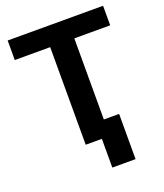

<svg xmlns="http://www.w3.org/2000/svg" viewBox="-158 -816 936 1095"><g transform="rotate(-20 309.5 -268.5)"><path d="M598.6 -592.3H380.9V0H234.4V-592.3H19.5V-710.9H598.6ZM473.6 174.3H332.5V-100.1H473.6Z"/></g></svg>

Font: MAUL Bold
Style: Bold
Weight: 700
Designer: MAUL
Version: Version 1.0; 2020; ttfautohint (v1.8.3)